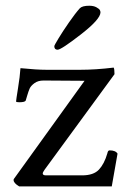

<svg xmlns="http://www.w3.org/2000/svg" viewBox="-20 -662 444 682"><path d="M296.9 -641.6Q312.5 -641.6 322.3 -636.2Q332 -630.9 334.5 -626.5Q336.9 -622.1 336.9 -618.2Q336.9 -593.8 267.1 -539.6Q197.3 -485.4 184.6 -485.4Q172.9 -485.4 172.9 -498Q172.9 -501 188 -525.9Q203.1 -550.8 225.1 -582.5Q247.1 -614.3 263.7 -632.8Q272.5 -641.6 296.9 -641.6ZM131.8 -45.9Q131.8 -39.1 143.6 -39.1H271.5Q312.5 -39.1 331.5 -59.6Q350.6 -80.1 361.3 -117.2Q363.3 -127.9 369.1 -127.9Q390.6 -127.9 397.5 -116.2L377 0H47.9Q28.3 -11.7 28.3 -22.5Q28.3 -25.4 29.3 -26.4L280.3 -375L134.8 -376Q115.2 -376 102.5 -366.7Q89.8 -357.4 85.4 -347.7Q81.1 -337.9 76.7 -322.8Q72.3 -307.6 71.3 -304.7Q68.4 -298.8 47.9 -298.8Q37.1 -298.8 37.1 -301.8Q37.1 -305.7 43.9 -348.1Q50.8 -390.6 52.7 -419.9Q110.4 -414.1 145.5 -414.1H264.6Q319.3 -414.1 383.8 -421.9Q386.7 -417 386.7 -398.4L138.7 -59.6Q131.8 -49.8 131.8 -45.9Z"/></svg>

Font: Crimson Text
Style: Roman
Weight: 400
Version: Version 0.13